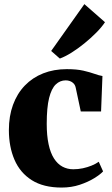

<svg xmlns="http://www.w3.org/2000/svg" viewBox="-20 -876 528 908"><path d="M271.5 11Q185.5 11 130.2 -24Q75 -59 48.5 -120.5Q22 -182 22 -261Q22 -327 41.5 -380.2Q61 -433.5 97.2 -471.2Q133.5 -509 184 -529Q234.5 -549 296 -549Q343 -549 374.2 -541.8Q405.5 -534.5 427 -526.8Q448.5 -519 464.5 -516.5L458 -349H362L338 -461.5Q335.5 -473.5 328.2 -481.2Q321 -489 311 -492.5Q301 -496 291 -496Q264 -496 243.8 -476.8Q223.5 -457.5 212.2 -412.5Q201 -367.5 201 -290.5Q201 -234.5 209.8 -193.8Q218.5 -153 235.2 -126.8Q252 -100.5 275.2 -88Q298.5 -75.5 326.5 -75.5Q349.5 -75.5 371.8 -80.2Q394 -85 413.5 -93Q433 -101 447 -111L467.5 -65.5Q455 -51.5 426 -33.5Q397 -15.5 357.2 -2.2Q317.5 11 271.5 11ZM262.5 -599.5 222 -635 379 -856.5 476.5 -771Q461 -747.5 435.2 -721.5Q409.5 -695.5 379 -670.8Q348.5 -646 318.5 -627.2Q288.5 -608.5 264 -599.5Z"/></svg>

Font: Merriweather 72pt Black
Style: Regular
Weight: 900
Version: Version 2.100